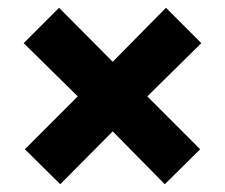

<svg xmlns="http://www.w3.org/2000/svg" viewBox="-20 -496 579 494"><path d="M135 -22 44 -112 180 -248 41 -385 132 -476 270 -337 407 -476 498 -385 359 -248 495 -112 404 -22 270 -158Z"/></svg>

Font: Atkinson Hyperlegible
Style: Bold
Weight: 700
Designer: Elliott Scott, Megan Eiswerth, Linus Boman, Theodore Petrosky
Foundry: Braille Institute
Version: Version 1.006; ttfautohint (v1.8.3)